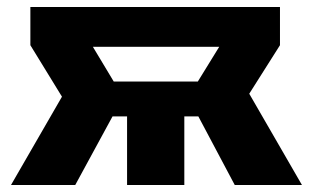

<svg xmlns="http://www.w3.org/2000/svg" viewBox="-20 -530 897 550"><path d="M11.5 0 157.5 -253 67 -400.5V-510H782V-400.5L694 -261.5L845 0H652.5L519 -251.5L608 -396H246L332.5 -252L195.5 0ZM344 0V-196.5H201.5V-296.5H649.5V-196.5H508V0Z"/></svg>

Font: Geologica Roman
Style: Bold
Weight: 700
Designer: Sindre Bremnes, Frode Helland
Foundry: Monokrom Skriftforlag AS
Version: Version 1.010;gftools[0.9.28]